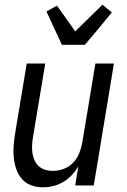

<svg xmlns="http://www.w3.org/2000/svg" viewBox="-20 -791 540 819"><path d="M163 8Q137 8 113.5 -0.5Q90 -9 74 -27Q58 -45 50 -68Q42 -91 39 -116Q36 -141 38 -167Q40 -193 44 -219L94 -520H173L121 -208Q118 -191 117 -174Q116 -157 118 -140.5Q120 -124 126.5 -109Q133 -94 144.5 -83Q156 -72 172 -67Q188 -62 205 -62Q228 -62 251.5 -70.5Q275 -79 292 -97Q309 -115 318 -137.5Q327 -160 331 -183L387 -520H466L380 0H301L314 -82Q303 -62 286.5 -44.5Q270 -27 250 -15Q230 -3 207.5 2.5Q185 8 163 8ZM244 -600 178 -742 223 -767 301 -657 417 -771 457 -738 392 -659 342 -600Z"/></svg>

Font: Iosevka SS18
Style: Italic
Weight: 400
Italic angle: -9°
Monospace: yes
Designer: Belleve Invis
Foundry: Belleve Invis
Version: Version 25.1.1; ttfautohint (v1.8.4)